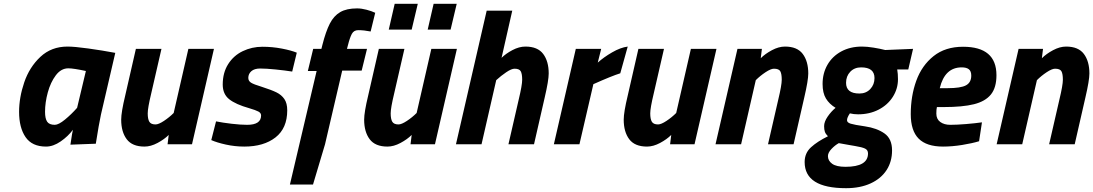

<svg xmlns="http://www.w3.org/2000/svg" viewBox="-20 -756 5728 1006"><path d="M80 -170Q80 -245 107 -324.5Q134 -404 191.5 -458Q249 -512 334 -512Q370 -512 442.5 -502Q515 -492 584 -479L509 -156Q498 -105 482 -3L349 2Q359 -66 362 -76Q337 -42 298 -15Q259 12 221 12Q148 12 114 -37.5Q80 -87 80 -170ZM384 -191 430 -384Q365 -398 338 -398Q300 -398 272.5 -361.5Q245 -325 230.5 -272Q216 -219 216 -170Q216 -135 227 -118.5Q238 -102 267 -102Q287 -102 320.5 -129.5Q354 -157 384 -191Z M615 -129Q615 -168 636 -255L692 -500H826L772 -265Q754 -190 754 -162Q754 -132 762.5 -118Q771 -104 795 -104Q811 -104 839 -122.5Q867 -141 890 -164L967 -500H1101L986 0H858L864 -49Q841 -26 805.5 -7Q770 12 737 12Q673 12 644 -26.5Q615 -65 615 -129Z M1087 -22 1112 -120Q1147 -113 1194 -107.5Q1241 -102 1275 -102Q1348 -102 1348 -151Q1348 -164 1334 -171.5Q1320 -179 1286 -189Q1215 -209 1181 -236Q1147 -263 1147 -313Q1147 -375 1175.5 -420Q1204 -465 1252 -488Q1300 -511 1355 -511Q1407 -511 1456.5 -501.5Q1506 -492 1535 -480L1511 -381Q1473 -387 1424 -392Q1375 -397 1343 -397Q1313 -397 1297 -383Q1281 -369 1281 -348Q1281 -332 1295 -323Q1309 -314 1352 -301Q1402 -285 1428.5 -272Q1455 -259 1470 -237Q1485 -215 1485 -178Q1485 -84 1423.5 -36Q1362 12 1260 12Q1211 12 1163.5 1.5Q1116 -9 1087 -22Z M1639 -384H1593L1621 -500H1664L1669 -520Q1687 -591 1708 -632Q1729 -673 1762.5 -692.5Q1796 -712 1851 -712Q1874 -712 1900.5 -705Q1927 -698 1946 -689L1922 -591Q1887 -598 1857 -598Q1834 -598 1823.5 -578.5Q1813 -559 1803 -519L1798 -500H1903L1875 -386H1773L1683 0L1620 211H1499Z M2048 -736H2169L2137 -601H2017ZM2252 -736H2373L2341 -601H2221ZM1888 -129Q1888 -168 1909 -255L1965 -500H2099L2045 -265Q2027 -190 2027 -162Q2027 -132 2035.5 -118Q2044 -104 2068 -104Q2084 -104 2112 -122.5Q2140 -141 2163 -164L2240 -500H2374L2259 0H2131L2137 -49Q2114 -26 2078.5 -7Q2043 12 2010 12Q1946 12 1917 -26.5Q1888 -65 1888 -129Z M2530 -700H2664L2608 -453Q2630 -475 2665 -493.5Q2700 -512 2733 -512Q2797 -512 2826 -473.5Q2855 -435 2855 -371Q2855 -335 2834 -245L2778 0H2644L2698 -235Q2716 -310 2716 -338Q2716 -369 2708.5 -382.5Q2701 -396 2676 -396Q2660 -396 2632.5 -377.5Q2605 -359 2580 -336L2503 0H2369Z M2997 -500H3130L3112 -428Q3143 -456 3187 -481.5Q3231 -507 3269 -512L3230 -372Q3185 -358 3089 -315L3016 0H2882Z M3248 -129Q3248 -168 3269 -255L3325 -500H3459L3405 -265Q3387 -190 3387 -162Q3387 -132 3395.5 -118Q3404 -104 3428 -104Q3444 -104 3472 -122.5Q3500 -141 3523 -164L3600 -500H3734L3619 0H3491L3497 -49Q3474 -26 3438.5 -7Q3403 12 3370 12Q3306 12 3277 -26.5Q3248 -65 3248 -129Z M3844 -500H3972L3966 -451Q3989 -474 4024.5 -493Q4060 -512 4093 -512Q4157 -512 4186 -473.5Q4215 -435 4215 -371Q4215 -335 4194 -245L4138 0H4004L4058 -235Q4076 -310 4076 -338Q4076 -369 4068.5 -382.5Q4061 -396 4035 -396Q4019 -396 3991 -377.5Q3963 -359 3940 -336L3863 0H3729Z M4196 93Q4196 46 4229.5 15.5Q4263 -15 4318 -42Q4306 -54 4302 -65.5Q4298 -77 4298 -95Q4298 -118 4316.5 -145Q4335 -172 4358 -191Q4325 -211 4307.5 -240Q4290 -269 4290 -316Q4290 -372 4315.5 -416.5Q4341 -461 4388 -486.5Q4435 -512 4497 -512Q4522 -512 4556.5 -506.5Q4591 -501 4618 -494L4764 -500L4739 -392H4681Q4685 -370 4685 -341Q4685 -291 4658 -248.5Q4631 -206 4583.5 -181.5Q4536 -157 4476 -157Q4453 -157 4433 -162Q4418 -140 4418 -126Q4418 -114 4437 -108Q4456 -102 4512 -94Q4574 -85 4614 -57Q4654 -29 4654 32Q4654 91 4625 135.5Q4596 180 4541.5 205Q4487 230 4413 230Q4196 230 4196 93ZM4562 -347Q4562 -403 4492 -403Q4457 -403 4435 -380Q4413 -357 4413 -322Q4413 -266 4483 -266Q4518 -266 4540 -289.5Q4562 -313 4562 -347ZM4528 48Q4528 30 4512.5 22.5Q4497 15 4460 9L4431 4Q4383 -4 4375 -6Q4355 5 4336.5 24.5Q4318 44 4318 62Q4318 86 4340 102Q4362 118 4410 118Q4528 118 4528 48Z M4752 -158Q4752 -253 4781 -333Q4810 -413 4871.5 -462Q4933 -511 5026 -511Q5201 -511 5201 -362Q5201 -297 5172 -261Q5143 -225 5083.5 -210Q5024 -195 4924 -195H4889Q4886 -183 4886 -161Q4886 -132 4906.5 -117Q4927 -102 4959 -102Q4994 -102 5042 -106Q5090 -110 5125 -115L5110 -16Q5074 -5 5021.5 3.5Q4969 12 4921 12Q4835 12 4793.5 -29.5Q4752 -71 4752 -158ZM4945 -294Q5014 -294 5041.5 -309Q5069 -324 5069 -360Q5069 -383 5056.5 -393Q5044 -403 5019 -403Q4930 -403 4904 -294Z M5317 -500H5445L5439 -451Q5462 -474 5497.5 -493Q5533 -512 5566 -512Q5630 -512 5659 -473.5Q5688 -435 5688 -371Q5688 -335 5667 -245L5611 0H5477L5531 -235Q5549 -310 5549 -338Q5549 -369 5541.5 -382.5Q5534 -396 5508 -396Q5492 -396 5464 -377.5Q5436 -359 5413 -336L5336 0H5202Z"/></svg>

Font: Cairo
Style: Bold Italic
Weight: 700
Italic angle: -13°
Designer: Mohamed Gaber, Accademia di Belle Arti di Urbino and others
Foundry: Kief Type Foundry, Accademia di Belle Arti di Urbino and others
Version: Version 3.011